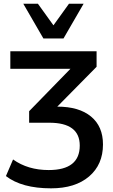

<svg xmlns="http://www.w3.org/2000/svg" viewBox="-20 -813 602 1026"><path d="M252.9 193.4Q96.7 193.4 11.7 127.9L49.8 39.1Q128.9 95.7 240.2 95.7Q406.2 95.7 406.2 -35.2Q406.2 -157.2 243.2 -157.2H135.7V-218.8L356.4 -445.3H35.2V-539.1H496.1V-456.1L286.1 -243.2Q402.3 -243.2 466.3 -190.4Q530.3 -137.7 530.3 -41Q530.3 66.4 456.1 129.9Q381.8 193.4 252.9 193.4ZM104.5 -793H182.6L265.6 -677.7L348.6 -793H426.8L319.3 -607.4H211.9Z"/></svg>

Font: Min Sans SemiBold
Style: Regular
Weight: 600
Designer: Jinseong-Kim, NotoSansCJK, Nunito
Foundry: Jinseong-Kim
Version: Version 1.400;Glyphs 3.1.2 (3151)